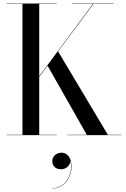

<svg xmlns="http://www.w3.org/2000/svg" viewBox="-20 -770 718 1094"><path d="M18.5 -2V0H303.5V-2H203.5V-331.5L251 -395.5L474.5 -2H363.5V0H673V-2H594.5L311 -477L512.5 -748H628V-750H388.5V-748H509.5L203.5 -335.5V-748H303.5V-750H18.5V-748H108V-2ZM278 147.5C278 173.5 294 194.5 328.5 194.5C360 194.5 382 168.5 381 145.5C399.5 217 357 302.5 276.5 302.5V304C348.5 304 387.5 239.5 387.5 179.5C387.5 129 363 100 331.5 100C301 100 278 121 278 147.5Z"/></svg>

Font: Bodoni* 96pt
Style: Regular
Weight: 400
Version: Version 2.3